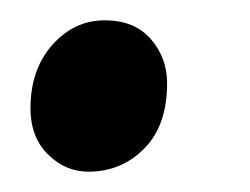

<svg xmlns="http://www.w3.org/2000/svg" viewBox="-20 -158 246 189"><path d="M10 -51.5Q10 -89.5 31.5 -113.8Q53 -138 83 -138Q112.5 -138 128.5 -119.5Q144.5 -101 144.5 -76Q144.5 -34.5 122 -11.8Q99.5 11 67 11Q44.5 11 27.2 -6Q10 -23 10 -51.5Z"/></svg>

Font: Merriweather 144pt ExtraBold
Style: Italic
Weight: 800
Italic angle: -7.8°
Version: Version 2.101